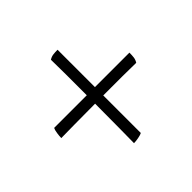

<svg xmlns="http://www.w3.org/2000/svg" viewBox="-125 -653 799 799"><g transform="rotate(-45 275.0 -253.0)"><path d="M248 -3Q249 -43 249 -89.5Q249 -136 249.5 -183Q250 -230 250 -269Q250 -306 250 -337.5Q250 -369 250 -405.5Q250 -442 249 -493Q260 -500 271.5 -501.5Q283 -503 298 -503V-13Q291 -9 275 -6Q259 -3 248 -3ZM49 -232Q49 -243 51.5 -259.5Q54 -276 58 -283H501Q501 -268 499.5 -256Q498 -244 491 -233Q443 -234 409.5 -234Q376 -234 347 -234Q318 -234 283 -234Q248 -234 207.5 -233.5Q167 -233 126.5 -233Q86 -233 49 -232Z"/></g></svg>

Font: Vollkorn
Style: Regular
Weight: 400
Designer: Friedrich Althausen
Foundry: Friedrich Althausen
Version: Version 5.001